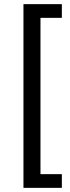

<svg xmlns="http://www.w3.org/2000/svg" viewBox="-20 -725 337 925"><path d="M93 180V-705H278V-639H175V114H278V180Z"/></svg>

Font: Nunito Sans 7pt Condensed
Style: Regular
Weight: 400
Width: 3
Designer: Vernon Adams
Foundry: Vernon Adams
Version: Version 3.101;gftools[0.9.27]